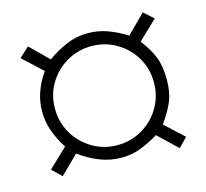

<svg xmlns="http://www.w3.org/2000/svg" viewBox="-77 -639 705 656"><g transform="rotate(-15 275.0 -311.5)"><path d="M455 -311Q455 -360 431.5 -399.5Q408 -439 368 -462.5Q328 -486 280 -486Q232 -486 192 -462.5Q152 -439 128.5 -399.5Q105 -360 105 -311Q105 -263 128.5 -223Q152 -183 192 -159.5Q232 -136 280 -136Q328 -136 368 -159.5Q408 -183 431.5 -223Q455 -263 455 -311ZM514 -521 447 -457Q475 -421 487.5 -388.5Q500 -356 500 -309Q500 -264 486.5 -232Q473 -200 447 -164L513 -103L482 -71L415 -135Q383 -116 351.5 -103.5Q320 -91 282 -91Q242 -91 204.5 -106Q167 -121 135 -145L71 -82L38 -114L105 -178Q85 -208 72.5 -242Q60 -276 60 -313Q60 -349 72 -382.5Q84 -416 105 -445L36 -509L71 -541L135 -478Q167 -501 203 -516.5Q239 -532 279 -532Q316 -532 350 -519.5Q384 -507 415 -487L480 -552Z"/></g></svg>

Font: Kaisei Tokumin Medium
Style: Regular
Weight: 500
Designer: Font-Kai,
Foundry: KAZUO KANAI
Version: Version 5.003